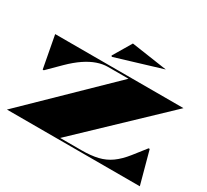

<svg xmlns="http://www.w3.org/2000/svg" viewBox="-179 -1235 1640 1519"><g transform="rotate(30 641.0 -475.5)"><path d="M32 0 743 -692H556Q509 -692 458.5 -674.5Q408 -657 354.5 -621Q301 -585 243 -528L129 -415H119L64 -708H1236L509 -16H703Q789 -16 852 -31Q915 -46 966 -82.5Q1017 -119 1067 -182L1156 -295H1166L1246 0ZM542 -776 535 -784 634 -951 962 -903Z"/></g></svg>

Font: Kalnia Expanded SemiBold
Style: Regular
Weight: 600
Width: 7
Designer: Frida Medrano
Foundry: Frida Medrano
Version: Version 1.105